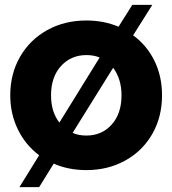

<svg xmlns="http://www.w3.org/2000/svg" viewBox="-20 -691 709 790"><path d="M646.7 -298.9Q646.7 -210 606.7 -140Q566.7 -70 495.6 -30.6Q424.4 8.9 335.6 8.9Q261.1 8.9 201.1 -17.8L141.1 78.9H60L141.1 -52.2Q85.6 -93.3 53.9 -157.8Q22.2 -222.2 22.2 -298.9Q22.2 -387.8 62.8 -457.8Q103.3 -527.8 174.4 -567.2Q245.6 -606.7 335.6 -606.7Q406.7 -606.7 467.8 -581.1L524.4 -671.1H606.7L527.8 -545.6Q584.4 -504.4 615.6 -440.6Q646.7 -376.7 646.7 -298.9ZM224.4 -186.7 390 -454.4Q365.6 -464.4 335.6 -464.4Q272.2 -464.4 231.1 -419.4Q190 -374.4 190 -298.9Q190 -230 224.4 -186.7ZM480 -298.9Q480 -365.6 445.6 -412.2L278.9 -144.4Q302.2 -133.3 335.6 -133.3Q398.9 -133.3 439.4 -178.3Q480 -223.3 480 -298.9Z"/></svg>

Font: Paperlogy 8 ExtraBold
Style: Regular
Weight: 800
Designer: redesigned by Lee Juim, glyphs from Gmarket Sans & Montserrat
Foundry: PT&
Version: Version 1.001